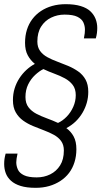

<svg xmlns="http://www.w3.org/2000/svg" viewBox="-23 -718 486 920"><path d="M148 182Q105 182 76 173Q47 164 29.5 148Q12 132 4.5 111.5Q-3 91 -3 68Q-3 55 -1.5 44Q0 33 4 18H61Q58 32 56.5 42Q55 52 55 60Q55 77 62.5 94Q70 111 91.5 121.5Q113 132 153 132Q188 132 217.5 117.5Q247 103 265 74.5Q283 46 283 3Q283 -24 270 -42Q257 -60 235 -72Q213 -84 187.5 -93.5Q162 -103 135.5 -114Q109 -125 87.5 -140.5Q66 -156 52.5 -179.5Q39 -203 39 -238Q39 -268 47 -294Q55 -320 69.5 -342.5Q84 -365 103 -382.5Q122 -400 144 -412Q123 -429 110 -453Q97 -477 97 -513Q97 -547 106 -575.5Q115 -604 132 -626.5Q149 -649 173 -665Q197 -681 227 -689.5Q257 -698 292 -698Q334 -698 363.5 -689Q393 -680 410 -664Q427 -648 435 -627.5Q443 -607 443 -584Q443 -572 441.5 -560Q440 -548 436 -534H379Q382 -549 383 -558.5Q384 -568 384 -576Q384 -594 376.5 -610.5Q369 -627 348 -637.5Q327 -648 286 -648Q252 -648 222 -633.5Q192 -619 174 -590.5Q156 -562 156 -519Q156 -492 169 -474Q182 -456 204 -444Q226 -432 252 -422.5Q278 -413 304 -402Q330 -391 352 -375.5Q374 -360 387 -336.5Q400 -313 400 -278Q400 -251 393 -226Q386 -201 372.5 -178Q359 -155 340 -136.5Q321 -118 295 -104Q317 -88 330 -64Q343 -40 343 -3Q343 30 334 59Q325 88 308 110.5Q291 133 266.5 149Q242 165 212.5 173.5Q183 182 148 182ZM255 -129Q277 -139 296.5 -159Q316 -179 328 -206Q340 -233 340 -262Q340 -292 325.5 -311Q311 -330 288 -342.5Q265 -355 237.5 -365Q210 -375 185 -387Q166 -378 145.5 -359Q125 -340 112 -313.5Q99 -287 99 -253Q99 -223 113.5 -204Q128 -185 151 -173Q174 -161 201.5 -151Q229 -141 255 -129Z"/></svg>

Font: Archivo Condensed ExtraLight
Style: Italic
Weight: 250
Width: 3
Italic angle: -10°
Designer: Hector Gatti
Foundry: Omnibus-Type
Version: Version 2.001